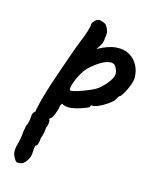

<svg xmlns="http://www.w3.org/2000/svg" viewBox="-103 -499 634 798"><g transform="rotate(15 214.5 -100.0)"><path d="M61 230Q57 230 50 230.5Q43 231 38 222Q34 217 28.5 204Q23 191 28 165Q33 148 36 131.5Q39 115 39 107Q39 103 41.5 91.5Q44 80 44 75Q49 67 52 53Q55 39 55 28Q55 16 67 6Q67 -2 70.5 -14Q74 -26 74 -30Q77 -44 87.5 -79.5Q98 -115 113.5 -160Q129 -205 144 -248Q159 -291 171 -321Q183 -349 190 -372Q197 -395 197 -405Q197 -409 199 -411.5Q201 -414 208 -422Q218 -432 231.5 -429Q245 -426 256 -418Q264 -405 267.5 -395Q271 -385 267 -363Q267 -348 260.5 -336Q254 -324 249 -317Q244 -310 246 -311Q289 -335 323 -337.5Q357 -340 380.5 -326Q404 -312 416.5 -288Q429 -264 429 -235Q429 -223 422 -204Q415 -185 406 -169Q397 -153 391 -147Q387 -147 383 -140.5Q379 -134 375 -126Q367 -116 348.5 -103.5Q330 -91 312 -83.5Q294 -76 286 -79Q286 -79 283.5 -77.5Q281 -76 281 -71Q281 -69 266 -63Q251 -57 231.5 -51.5Q212 -46 196 -46Q175 -46 166 -54Q164 -52 161.5 -48Q159 -44 159 -41Q159 -35 154.5 -21Q150 -7 144 5Q138 17 133 17Q133 17 131 20Q129 23 133 28Q133 28 132.5 39.5Q132 51 127 59Q127 67 124 83Q121 99 117 107Q117 119 113.5 130.5Q110 142 106 142Q102 143 101 154.5Q100 166 100 171Q99 196 86 213Q73 230 61 230ZM187 -115Q195 -115 217 -122Q239 -129 263.5 -139.5Q288 -150 301 -161Q327 -184 341.5 -208.5Q356 -233 339 -260Q331 -274 312 -271.5Q293 -269 271 -255Q249 -241 227 -220Q215 -207 205 -189Q195 -171 188.5 -154Q182 -137 181 -126Q180 -115 187 -115Z"/></g></svg>

Font: Caveat SemiBold
Style: Regular
Weight: 600
Designer: Pablo Impallari
Foundry: Pablo Impallari
Version: Version 2.000